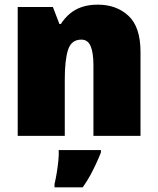

<svg xmlns="http://www.w3.org/2000/svg" viewBox="-20 -583 677 824"><path d="M400 -563Q480 -563 531.5 -515Q583 -467 583 -360V0H381V-302Q381 -357 369 -385Q357 -413 329 -413Q286 -413 272 -369Q258 -325 258 -242V0H56V-553H207L235 -480H241Q258 -506 280 -524.5Q302 -543 331.5 -553Q361 -563 400 -563ZM413 72Q402 99 391 122.5Q380 146 367 170Q354 194 335 221H214V207Q219 186 223.5 159Q228 132 230.5 106Q233 80 232 61H413Z"/></svg>

Font: Noto Sans Display Black
Style: Regular
Weight: 900
Designer: Monotype Design Team
Foundry: Monotype Imaging Inc.
Version: Version 2.003